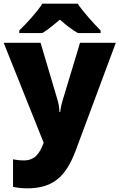

<svg xmlns="http://www.w3.org/2000/svg" viewBox="-21 -786 651 1046"><path d="M402 -766H210C180 -720 122 -656 84 -620V-606H210C245 -628 270 -649 305 -679C340 -649 368 -626 403 -606H527V-620C493 -654 433 -720 402 -766ZM-1 -553 217 -8 215 -3C196 45 172 88 109 88C86 88 64 85 50 82V232C69 236 93 240 128 240C273 240 340 170 391 35L610 -553H415L319 -235C315 -222 310 -202 307 -176H303C302 -197 298 -222 294 -236L200 -553Z"/></svg>

Font: Noto Sans Sinhala Black
Style: Regular
Weight: 900
Designer: Jelle Bosma - Monotype Design Team
Foundry: Monotype Imaging Inc.
Version: Version 2.006